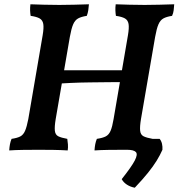

<svg xmlns="http://www.w3.org/2000/svg" viewBox="-20 -699 858 896"><path d="M421 3Q422 -13 424.5 -26Q427 -39 432 -51Q459 -55 473.5 -62.5Q488 -70 496 -88.5Q504 -107 510 -143L577 -534Q583 -569 580 -587Q577 -605 563 -613Q549 -621 521 -625Q519 -637 518.5 -650.5Q518 -664 520 -679Q550 -678 584 -677Q618 -676 655 -676Q689 -676 724 -677Q759 -678 793 -679Q792 -665 790.5 -651.5Q789 -638 783 -625Q757 -621 742.5 -613Q728 -605 719.5 -585.5Q711 -566 704 -527L638 -144Q632 -108 634 -89Q636 -70 650 -63Q664 -56 692 -51Q694 -39 695 -25Q696 -11 694 3Q660 1 627.5 0.5Q595 0 559 0Q522 0 486 0.5Q450 1 421 3ZM23 3Q24 -13 26.5 -26Q29 -39 34 -51Q61 -55 75 -62.5Q89 -70 97 -88.5Q105 -107 112 -143L179 -534Q185 -569 182 -587Q179 -605 165 -613Q151 -621 123 -625Q121 -637 120.5 -650.5Q120 -664 122 -679Q152 -678 186 -677Q220 -676 257 -676Q291 -676 326 -677Q361 -678 395 -679Q394 -665 392 -651.5Q390 -638 385 -625Q359 -621 344.5 -613Q330 -605 321.5 -585.5Q313 -566 306 -527L240 -144Q234 -108 236 -89Q238 -70 252 -63Q266 -56 294 -51Q296 -39 297 -25Q298 -11 296 3Q262 1 229.5 0.5Q197 0 161 0Q124 0 88 0.5Q52 1 23 3ZM236 -308 246 -371H574L565 -316Q532 -316 488.5 -315.5Q445 -315 399 -314.5Q353 -314 310.5 -312Q268 -310 236 -308ZM609 177Q588 173 572 162.5Q556 152 548 137Q594 79 609 50Q624 21 614 10.5Q604 0 573 0L577 -51H725Q733 -41 736 -28Q739 -15 738 0Q727 25 711 51Q695 77 670.5 107.5Q646 138 609 177Z"/></svg>

Font: Vollkorn SemiBold
Style: Italic
Weight: 600
Italic angle: -11°
Designer: Friedrich Althausen
Foundry: Friedrich Althausen
Version: Version 5.000